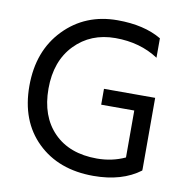

<svg xmlns="http://www.w3.org/2000/svg" viewBox="-78 -762 827 846"><g transform="rotate(10 335.0 -339.0)"><path d="M394 8Q238 8 143 -84.5Q48 -177 48 -334Q48 -491 142.5 -588.5Q237 -686 381 -686Q500 -686 578 -640V-553Q496 -607 385.5 -607Q275 -607 204 -533.5Q133 -460 133 -336.5Q133 -213 203 -141.5Q273 -70 396 -70Q464 -70 522 -97V-307H374V-378H603V-56H602L603 -53Q522 8 394 8Z"/></g></svg>

Font: Hind Mysuru
Style: Regular
Weight: 400
Designer: Manushi Parikh, Hitesh Malaviya
Foundry: Indian Type Foundry
Version: Version 0.703;PS 1.0;hotconv 1.0.86;makeotf.lib2.5.63406